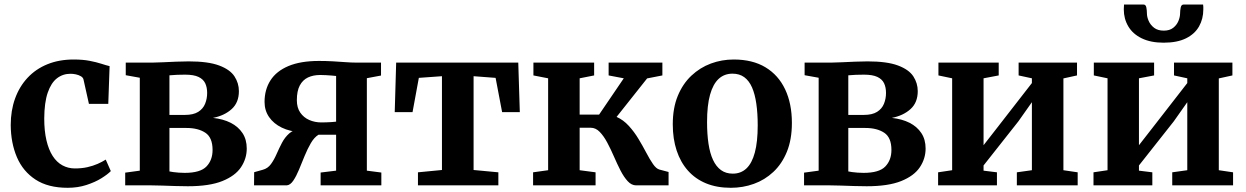

<svg xmlns="http://www.w3.org/2000/svg" viewBox="-20 -838 5631 868"><path d="M286 11Q197.5 11 140.8 -26Q84 -63 56.5 -127.2Q29 -191.5 28.5 -273Q28.5 -338 48 -392.2Q67.5 -446.5 104.5 -486.2Q141.5 -526 194.2 -547.5Q247 -569 313 -569Q354.5 -569 385.2 -563Q416 -557 438.2 -549.8Q460.5 -542.5 475.5 -539L469.5 -368.5H382L357.5 -478.5Q355.5 -487.5 345.8 -493.2Q336 -499 323.2 -501.8Q310.5 -504.5 298.5 -504.5Q264 -504.5 237.5 -484Q211 -463.5 195.8 -419.2Q180.5 -375 180 -302.5Q180 -246 190 -203.5Q200 -161 218.2 -132.8Q236.5 -104.5 262.2 -90.5Q288 -76.5 318.5 -76.5Q349.5 -76.5 375 -82.2Q400.5 -88 421.5 -97.2Q442.5 -106.5 458 -116.5L481 -64.5Q467 -50 438.5 -32.2Q410 -14.5 371 -1.8Q332 11 286 11Z M829 4Q802.5 4 772 3Q741.5 2 713.2 1Q685 0 665 0H546V-57.5L612 -66.5V-486.5L548.5 -498V-555H670.5Q688.5 -555 716.8 -556.5Q745 -558 776.5 -559.2Q808 -560.5 833 -560.5Q921 -560.5 970.5 -542Q1020 -523.5 1040 -492.8Q1060 -462 1060 -426Q1060 -374.5 1027.5 -345Q995 -315.5 943 -305Q989 -300 1023 -282.8Q1057 -265.5 1076.2 -236.5Q1095.5 -207.5 1095.5 -166.5Q1095.5 -121 1069.5 -82Q1043.5 -43 985.2 -19.5Q927 4 829 4ZM815 -56.5Q885.5 -56.5 913.2 -85.2Q941 -114 941 -160Q941 -216.5 908.2 -238Q875.5 -259.5 823 -259.5H746V-63Q753 -61.5 763.8 -60Q774.5 -58.5 788 -57.5Q801.5 -56.5 815 -56.5ZM746 -318.5H816.5Q854 -318.5 876 -332.2Q898 -346 907.2 -368.8Q916.5 -391.5 916.5 -418Q916.5 -443 907.8 -461.5Q899 -480 877.5 -490.2Q856 -500.5 817 -500.5Q798.5 -500.5 780.5 -499.8Q762.5 -499 746 -497.5Z M1128.5 0 1129 -59.5 1168 -70.5Q1190.5 -76.5 1204.8 -96Q1219 -115.5 1230.2 -141.2Q1241.5 -167 1254.5 -192Q1267.5 -217 1287.5 -234.8Q1307.5 -252.5 1339.5 -255.5L1340 -240.5Q1291 -243 1254 -261Q1217 -279 1196.5 -308.8Q1176 -338.5 1176 -377Q1176 -433 1202.8 -474.8Q1229.5 -516.5 1284.2 -539.5Q1339 -562.5 1422.5 -562.5Q1454 -562.5 1484.5 -560.8Q1515 -559 1542 -557Q1569 -555 1588.5 -555H1702.5V-496.5L1638.5 -484.5V-66.5L1704 -58V0H1429.5V-58L1499.5 -66.5V-229H1420Q1400.5 -217 1385.2 -190.8Q1370 -164.5 1357 -132.8Q1344 -101 1331.8 -71.2Q1319.5 -41.5 1306 -21.5Q1292.5 -1.5 1276.5 0ZM1433 -284.5Q1444 -284.5 1456.5 -285Q1469 -285.5 1480.5 -286.2Q1492 -287 1499.5 -288V-494.5Q1491 -495.5 1479 -496.5Q1467 -497.5 1453.5 -498.2Q1440 -499 1428 -499Q1396 -499 1372.2 -487.8Q1348.5 -476.5 1335.2 -451.5Q1322 -426.5 1322 -385Q1322 -351 1337.5 -328.8Q1353 -306.5 1378.2 -295.5Q1403.5 -284.5 1433 -284.5Z M1869.5 0V-59L1978 -69.5V-493.5L1873.5 -486L1845 -331H1764.5L1771 -555H2323L2330 -331H2250L2220.5 -486L2121 -493.5V-69.5L2233 -59V0Z M2390 0V-59L2458 -68.5V-484L2391.5 -497V-555H2666V-497L2600.5 -484V-320H2688.5L2800 -484L2731.5 -497V-555H2974.5V-497L2905.5 -483.5L2767.5 -309.5Q2798 -296 2822.5 -269.2Q2847 -242.5 2866.2 -210.5Q2885.5 -178.5 2901.5 -148Q2917.5 -117.5 2932 -96.5Q2946.5 -75.5 2961 -71.5L3002.5 -60.5V0H2856Q2835 0 2817.8 -18.8Q2800.5 -37.5 2785.2 -67.2Q2770 -97 2755.5 -130.5Q2741 -164 2725.2 -193.5Q2709.5 -223 2691.2 -241.8Q2673 -260.5 2650.5 -260.5H2600.5V-68.5L2672.5 -59V0Z M3021.5 -276Q3021.5 -349.5 3044 -404.2Q3066.5 -459 3105.5 -495.8Q3144.5 -532.5 3193.8 -550.8Q3243 -569 3297 -569Q3382 -569 3440.5 -533.8Q3499 -498.5 3529.5 -434Q3560 -369.5 3560 -282Q3560 -207.5 3537.5 -152.2Q3515 -97 3476.2 -60.8Q3437.5 -24.5 3388 -6.8Q3338.5 11 3284 11Q3221 11 3172.2 -9Q3123.5 -29 3090 -66.8Q3056.5 -104.5 3039 -157.5Q3021.5 -210.5 3021.5 -276ZM3293 -53Q3329.5 -53 3354.5 -76.5Q3379.5 -100 3392.5 -148.5Q3405.5 -197 3405.5 -271.5Q3405.5 -326 3399.2 -369.2Q3393 -412.5 3379.8 -442.8Q3366.5 -473 3344.8 -489Q3323 -505 3291.5 -505Q3254.5 -505 3229 -481.5Q3203.5 -458 3190 -409.8Q3176.5 -361.5 3176.5 -286.5Q3176.5 -231.5 3183 -188.2Q3189.5 -145 3203.5 -115Q3217.5 -85 3239.5 -69Q3261.5 -53 3293 -53Z M3898 4Q3871.5 4 3841 3Q3810.5 2 3782.2 1Q3754 0 3734 0H3615V-57.5L3681 -66.5V-486.5L3617.5 -498V-555H3739.5Q3757.5 -555 3785.8 -556.5Q3814 -558 3845.5 -559.2Q3877 -560.5 3902 -560.5Q3990 -560.5 4039.5 -542Q4089 -523.5 4109 -492.8Q4129 -462 4129 -426Q4129 -374.5 4096.5 -345Q4064 -315.5 4012 -305Q4058 -300 4092 -282.8Q4126 -265.5 4145.2 -236.5Q4164.5 -207.5 4164.5 -166.5Q4164.5 -121 4138.5 -82Q4112.5 -43 4054.2 -19.5Q3996 4 3898 4ZM3884 -56.5Q3954.5 -56.5 3982.2 -85.2Q4010 -114 4010 -160Q4010 -216.5 3977.2 -238Q3944.5 -259.5 3892 -259.5H3815V-63Q3822 -61.5 3832.8 -60Q3843.5 -58.5 3857 -57.5Q3870.5 -56.5 3884 -56.5ZM3815 -318.5H3885.5Q3923 -318.5 3945 -332.2Q3967 -346 3976.2 -368.8Q3985.5 -391.5 3985.5 -418Q3985.5 -443 3976.8 -461.5Q3968 -480 3946.5 -490.2Q3925 -500.5 3886 -500.5Q3867.5 -500.5 3849.5 -499.8Q3831.5 -499 3815 -497.5Z M4221 0V-59L4284.5 -68.5V-484L4222.5 -497V-555H4495V-497L4426.5 -484V-181.5L4486.5 -258.5L4645 -462.5V-484L4585 -497V-555H4849V-497L4787.5 -483.5V-68.5L4852 -59V0H4577V-59L4645 -68.5V-376L4584 -289.5L4426.5 -90V-66.5L4487 -59V0Z M4923.5 0V-59L4987 -68.5V-484L4925 -497V-555H5197.5V-497L5129 -484V-181.5L5189 -258.5L5347.5 -462.5V-484L5287.5 -497V-555H5551.5V-497L5490 -483.5V-68.5L5554.5 -59V0H5279.5V-59L5347.5 -68.5V-376L5286.5 -289.5L5129 -90V-66.5L5189.5 -59V0ZM5149.5 -817.5Q5160 -817.5 5162.5 -804Q5165 -790.5 5165 -778Q5165 -761.5 5173 -743.2Q5181 -725 5197.8 -712.2Q5214.5 -699.5 5241.5 -699.5Q5267.5 -699.5 5283.8 -712.2Q5300 -725 5307.5 -743.2Q5315 -761.5 5315 -778Q5315 -790.5 5317.8 -804Q5320.5 -817.5 5331 -817.5H5419Q5420 -813.5 5420 -806.5Q5420 -799.5 5420 -795.5Q5420 -753 5400.8 -718.8Q5381.5 -684.5 5341.8 -664.8Q5302 -645 5240.5 -645Q5182 -645 5141.5 -664.8Q5101 -684.5 5080.8 -718.8Q5060.5 -753 5060.5 -795.5Q5060.5 -801 5061 -806.5Q5061.5 -812 5061.5 -817.5Z"/></svg>

Font: Merriweather 20pt
Style: Bold
Weight: 700
Version: Version 2.100